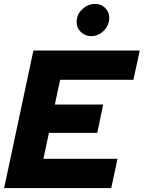

<svg xmlns="http://www.w3.org/2000/svg" viewBox="-20 -957 731 977"><path d="M1 0ZM1 0 150 -700H691L659 -551H286L259 -425H505L475 -281H229L201 -149H578L546 0ZM444 -773Q414 -773 392 -793.5Q370 -814 370 -845Q370 -877 389 -900L398 -909Q426 -937 464 -937Q495 -937 515.5 -916.5Q536 -896 536 -865Q536 -847 528.5 -830.5Q521 -814 508.5 -801Q496 -788 479 -780.5Q462 -773 444 -773Z"/></svg>

Font: Rosa Sans Black
Style: Italic
Weight: 900
Italic angle: -12°
Designer: Pentagram / MCKL
Foundry: Pentagram / MCKL
Version: Version 1.005;September 16, 2019;FontCreator 11.5.0.2425 64-